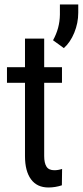

<svg xmlns="http://www.w3.org/2000/svg" viewBox="-20 -829 370 859"><path d="M177.7 -656.2V-528.3H257.3V-458.5H177.7V-130.9Q177.7 -99.6 188 -83.5Q198.2 -67.4 223.1 -67.4Q240.2 -67.4 257.8 -73.2L256.8 0Q227.5 9.8 196.8 9.8Q145.5 9.8 118.7 -26.9Q91.8 -63.5 91.8 -130.4V-458.5H11.2V-528.3H91.8V-656.2ZM265.6 -613.8 217.3 -648.9Q247.1 -702.6 248 -763.2V-809.1H330.1V-772Q330.1 -726.1 312.3 -682.6Q294.4 -639.2 265.6 -613.8Z"/></svg>

Font: Roboto Condensed
Style: Regular
Weight: 400
Designer: Google
Version: Version 2.001047; 2015